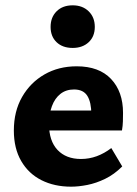

<svg xmlns="http://www.w3.org/2000/svg" viewBox="-20 -687 516 721"><path d="M247 14Q184 14 135.5 -10.5Q87 -35 59.5 -82.5Q32 -130 32 -197Q32 -269 63 -323Q94 -377 147 -407.5Q200 -438 268 -438Q352 -438 397 -390.5Q442 -343 442 -263Q442 -248 441.5 -231Q441 -214 438 -197H323V-257Q323 -303 308 -327Q293 -351 258 -351Q228 -351 207 -334.5Q186 -318 175 -288.5Q164 -259 164 -221Q164 -158 196 -124Q228 -90 284 -90Q315 -90 343.5 -100.5Q372 -111 398 -131L439 -62Q409 -32 375 -15.5Q341 1 308 7.5Q275 14 247 14ZM99 -197 115 -272H429V-197ZM253 -507Q215 -507 192.5 -528.5Q170 -550 170 -586Q170 -622 192.5 -644.5Q215 -667 253 -667Q290 -667 313 -644.5Q336 -622 336 -586Q336 -550 313 -528.5Q290 -507 253 -507Z"/></svg>

Font: Ysabeau Office ExtraBold
Style: Regular
Weight: 800
Designer: Christian Thalmann (Catharsis Fonts)
Version: Version 2.001;gftools[0.9.30]; featfreeze: tnum,lnum,ss02